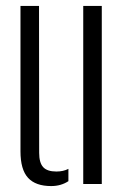

<svg xmlns="http://www.w3.org/2000/svg" viewBox="-20 -620 421 647"><path d="M49 -110V-600H111.5L112 -105Q112 -71.5 125.5 -56.8Q139 -42 170 -42Q193.5 -42 210.5 -51V-9.5Q185.5 7 152.5 7Q100 7 74.5 -20.8Q49 -48.5 49 -110ZM260.5 0V-600H323V0Z"/></svg>

Font: Big Shoulders Stencil Text Light
Style: Regular
Weight: 300
Designer: Patric King
Foundry: XO Type Co
Version: Version 1.000